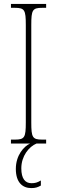

<svg xmlns="http://www.w3.org/2000/svg" viewBox="-20 -734 293 982"><path d="M36 0H134C103 14 61 59 61 130C61 200 96 228 140 228C161 228 173 224 189 215V189C171 200 159 203 141 203C109 203 89 180 89 127C89 64 128 16 167 0H216V-20H196C146 -20 140 -31 140 -108V-606C140 -683 146 -694 196 -694H216V-714H36V-694H56C106 -694 112 -683 112 -606V-108C112 -31 106 -20 56 -20H36Z"/></svg>

Font: Noto Serif Lao ExtraCondensed Thin
Style: Regular
Weight: 100
Width: 2
Designer: Monotype Design Team
Foundry: Monotype Imaging Inc.
Version: Version 2.003